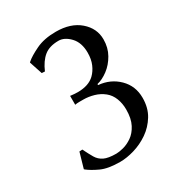

<svg xmlns="http://www.w3.org/2000/svg" viewBox="-159 -753 810 870"><g transform="rotate(-30 246.5 -317.5)"><path d="M221.7 -30.8Q236.3 -30.8 259.3 -36.6Q282.2 -42.5 305.4 -58.3Q328.6 -74.2 344.5 -104.5Q360.4 -134.8 360.4 -182.1Q360.4 -213.4 350.1 -240.2Q339.8 -267.1 318.8 -284.2Q296.4 -302.2 268.6 -310.1Q240.7 -317.9 215.3 -317.9Q207.5 -317.9 193.8 -317.9Q180.2 -317.9 170.9 -315.9V-362.3Q192.9 -359.4 210 -359.4Q267.1 -359.4 297.9 -389.2Q315.9 -406.7 326.9 -432.4Q337.9 -458 337.9 -492.7Q337.9 -544.9 309.6 -575Q281.2 -605 250 -605Q202.1 -605 174.3 -582.3Q146.5 -559.6 127.4 -515.1L111.3 -516.1L88.9 -584L92.3 -587.4Q112.3 -605 155.3 -625.7Q198.2 -646.5 259.8 -646.5Q337.9 -646.5 384 -606.4Q430.2 -566.4 430.2 -508.8Q430.2 -465.3 410.6 -430.9Q391.1 -396.5 362.1 -374.8Q333 -353 305.2 -346.7V-341.3Q367.2 -335.9 409.2 -294.4Q451.2 -252.9 451.2 -190.9Q451.2 -138.7 428 -100.6Q404.8 -62.5 368.9 -37.8Q333 -13.2 293 -1.5Q252.9 10.3 219.2 10.3Q155.8 10.3 119.4 -6.6Q83 -23.4 61.5 -40.5L58.6 -43.5L81.5 -123L97.2 -124Q112.3 -93.3 124.5 -72.5Q136.7 -51.8 158.4 -41.3Q180.2 -30.8 221.7 -30.8Z"/></g></svg>

Font: Kurinto Seri
Style: Regular
Weight: 400
Designer: Kurinto was developed by Clint Goss from a range of fonts that are compatible with the SIL Open Font License Version 1.1
Foundry: Clinton F. Goss
Version: Version 2.196; July 25, 2020